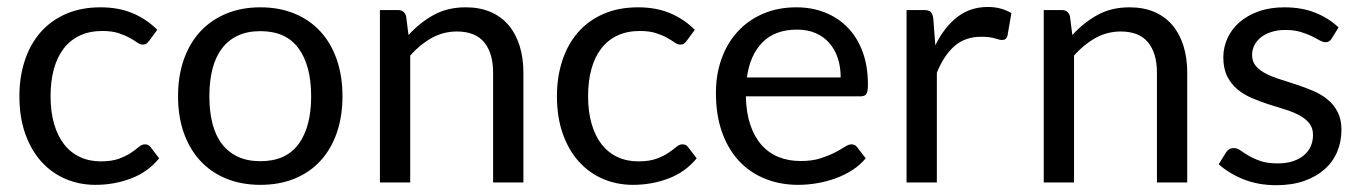

<svg xmlns="http://www.w3.org/2000/svg" viewBox="-20 -536 4003 564"><path d="M418.5 -416.5Q414.5 -411 410.5 -408Q406.5 -405 399 -405Q391.5 -405 382.8 -411.2Q374 -417.5 360.5 -425Q347 -432.5 327.8 -438.8Q308.5 -445 280.5 -445Q243.5 -445 215 -431.8Q186.5 -418.5 167.2 -393.5Q148 -368.5 138.2 -333Q128.5 -297.5 128.5 -253.5Q128.5 -207.5 139 -171.8Q149.5 -136 168.5 -111.8Q187.5 -87.5 214.8 -74.8Q242 -62 276 -62Q308.5 -62 329.5 -69.8Q350.5 -77.5 364.5 -87Q378.5 -96.5 387.5 -104.2Q396.5 -112 405.5 -112Q417 -112 422.5 -103.5L447.5 -71Q414.5 -30.5 365 -11.8Q315.5 7 260.5 7Q213 7 172.2 -10.5Q131.5 -28 101.5 -61.2Q71.5 -94.5 54.2 -143Q37 -191.5 37 -253.5Q37 -310 52.8 -358Q68.5 -406 98.8 -440.8Q129 -475.5 173.5 -495Q218 -514.5 275.5 -514.5Q328.5 -514.5 369.5 -497.2Q410.5 -480 442 -448.5Z M745 -514.5Q800.5 -514.5 845.2 -496Q890 -477.5 921.2 -443.5Q952.5 -409.5 969.2 -361.2Q986 -313 986 -253.5Q986 -193.5 969.2 -145.5Q952.5 -97.5 921.2 -63.5Q890 -29.5 845.2 -11.2Q800.5 7 745 7Q689.5 7 644.8 -11.2Q600 -29.5 568.5 -63.5Q537 -97.5 520 -145.5Q503 -193.5 503 -253.5Q503 -313 520 -361.2Q537 -409.5 568.5 -443.5Q600 -477.5 644.8 -496Q689.5 -514.5 745 -514.5ZM745 -62.5Q820 -62.5 857 -112.8Q894 -163 894 -253Q894 -343.5 857 -394Q820 -444.5 745 -444.5Q707 -444.5 679 -431.5Q651 -418.5 632.2 -394Q613.5 -369.5 604.2 -333.8Q595 -298 595 -253Q595 -208 604.2 -172.5Q613.5 -137 632.2 -112.8Q651 -88.5 679 -75.5Q707 -62.5 745 -62.5Z M1096 0V-506.5H1149Q1168 -506.5 1173 -488L1180 -433Q1213 -469.5 1253.8 -492Q1294.5 -514.5 1348 -514.5Q1389.5 -514.5 1421.2 -500.8Q1453 -487 1474.2 -461.8Q1495.5 -436.5 1506.5 -401Q1517.5 -365.5 1517.5 -322.5V0H1428.5V-322.5Q1428.5 -380 1402.2 -411.8Q1376 -443.5 1322 -443.5Q1282.5 -443.5 1248.2 -424.5Q1214 -405.5 1185 -373V0Z M1997.5 -416.5Q1993.5 -411 1989.5 -408Q1985.5 -405 1978 -405Q1970.5 -405 1961.8 -411.2Q1953 -417.5 1939.5 -425Q1926 -432.5 1906.8 -438.8Q1887.5 -445 1859.5 -445Q1822.5 -445 1794 -431.8Q1765.5 -418.5 1746.2 -393.5Q1727 -368.5 1717.2 -333Q1707.5 -297.5 1707.5 -253.5Q1707.5 -207.5 1718 -171.8Q1728.5 -136 1747.5 -111.8Q1766.5 -87.5 1793.8 -74.8Q1821 -62 1855 -62Q1887.5 -62 1908.5 -69.8Q1929.5 -77.5 1943.5 -87Q1957.5 -96.5 1966.5 -104.2Q1975.5 -112 1984.5 -112Q1996 -112 2001.5 -103.5L2026.5 -71Q1993.5 -30.5 1944 -11.8Q1894.5 7 1839.5 7Q1792 7 1751.2 -10.5Q1710.5 -28 1680.5 -61.2Q1650.5 -94.5 1633.2 -143Q1616 -191.5 1616 -253.5Q1616 -310 1631.8 -358Q1647.5 -406 1677.8 -440.8Q1708 -475.5 1752.5 -495Q1797 -514.5 1854.5 -514.5Q1907.5 -514.5 1948.5 -497.2Q1989.5 -480 2021 -448.5Z M2319.5 -514.5Q2365 -514.5 2403.5 -499.2Q2442 -484 2470 -455.2Q2498 -426.5 2513.8 -384.2Q2529.5 -342 2529.5 -288Q2529.5 -267 2525 -260Q2520.5 -253 2508 -253H2171Q2172 -205 2184 -169.5Q2196 -134 2217 -110.2Q2238 -86.5 2267 -74.8Q2296 -63 2332 -63Q2365.5 -63 2389.8 -70.8Q2414 -78.5 2431.5 -87.5Q2449 -96.5 2460.8 -104.2Q2472.5 -112 2481 -112Q2492 -112 2498 -103.5L2523 -71Q2506.5 -51 2483.5 -36.2Q2460.5 -21.5 2434.2 -12Q2408 -2.5 2380 2.2Q2352 7 2324.5 7Q2272 7 2227.8 -10.8Q2183.5 -28.5 2151.2 -62.8Q2119 -97 2101 -147.5Q2083 -198 2083 -263.5Q2083 -316.5 2099.2 -362.5Q2115.5 -408.5 2146 -442.2Q2176.5 -476 2220.5 -495.2Q2264.5 -514.5 2319.5 -514.5ZM2321.5 -449Q2257 -449 2220 -411.8Q2183 -374.5 2174 -308.5H2449.5Q2449.5 -339.5 2441 -365.2Q2432.5 -391 2416 -409.8Q2399.5 -428.5 2375.8 -438.8Q2352 -449 2321.5 -449Z M2643 0V-506.5H2694Q2708.5 -506.5 2714 -501Q2719.5 -495.5 2721.5 -482L2727.5 -403Q2753.5 -456 2791.8 -485.8Q2830 -515.5 2881.5 -515.5Q2902.5 -515.5 2919.5 -510.8Q2936.5 -506 2951 -497.5L2939.5 -431Q2936 -418.5 2924 -418.5Q2917 -418.5 2902.5 -423.2Q2888 -428 2862 -428Q2815.5 -428 2784.2 -401Q2753 -374 2732 -322.5V0Z M3046 0V-506.5H3099Q3118 -506.5 3123 -488L3130 -433Q3163 -469.5 3203.8 -492Q3244.5 -514.5 3298 -514.5Q3339.5 -514.5 3371.2 -500.8Q3403 -487 3424.2 -461.8Q3445.5 -436.5 3456.5 -401Q3467.5 -365.5 3467.5 -322.5V0H3378.5V-322.5Q3378.5 -380 3352.2 -411.8Q3326 -443.5 3272 -443.5Q3232.5 -443.5 3198.2 -424.5Q3164 -405.5 3135 -373V0Z M3892 -423Q3886 -412 3873.5 -412Q3866 -412 3856.5 -417.5Q3847 -423 3833.2 -429.8Q3819.5 -436.5 3800.5 -442.2Q3781.5 -448 3755.5 -448Q3733 -448 3715 -442.2Q3697 -436.5 3684.2 -426.5Q3671.5 -416.5 3664.8 -403.2Q3658 -390 3658 -374.5Q3658 -355 3669.2 -342Q3680.5 -329 3699 -319.5Q3717.5 -310 3741 -302.8Q3764.5 -295.5 3789.2 -287.2Q3814 -279 3837.5 -269Q3861 -259 3879.5 -244Q3898 -229 3909.2 -207.2Q3920.5 -185.5 3920.5 -155Q3920.5 -120 3908 -90.2Q3895.5 -60.5 3871 -38.8Q3846.5 -17 3811 -4.5Q3775.5 8 3729 8Q3676 8 3633 -9.2Q3590 -26.5 3560 -53.5L3581 -87.5Q3585 -94 3590.5 -97.5Q3596 -101 3605 -101Q3614 -101 3624 -94Q3634 -87 3648.2 -78.5Q3662.5 -70 3682.8 -63Q3703 -56 3733.5 -56Q3759.5 -56 3779 -62.8Q3798.5 -69.5 3811.5 -81Q3824.5 -92.5 3830.8 -107.5Q3837 -122.5 3837 -139.5Q3837 -160.5 3825.8 -174.2Q3814.5 -188 3796 -197.8Q3777.5 -207.5 3753.8 -214.8Q3730 -222 3705.2 -230Q3680.5 -238 3656.8 -248.2Q3633 -258.5 3614.5 -274Q3596 -289.5 3584.8 -312.2Q3573.5 -335 3573.5 -367.5Q3573.5 -396.5 3585.5 -423.2Q3597.5 -450 3620.5 -470.2Q3643.5 -490.5 3677 -502.5Q3710.5 -514.5 3753.5 -514.5Q3803.5 -514.5 3843.2 -498.8Q3883 -483 3912 -455.5Z"/></svg>

Font: LatoHex
Style: Regular
Weight: 400
Designer: Lukasz Dziedzic
Foundry: tyPoland Lukasz Dziedzic
Version: Version 1.104; Western+Polish opensource